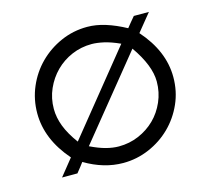

<svg xmlns="http://www.w3.org/2000/svg" viewBox="-75 -538 665 627"><g transform="rotate(-15 257.5 -225.0)"><path d="M477 -450 429 -391Q499 -312 499 -224Q499 -176 480.5 -134.5Q462 -93 430.5 -62Q399 -31 357 -13Q315 5 269 5Q204 5 140 -33Q136 -28 129 -18.5Q122 -9 115 -1H63L108 -57Q39 -136 39 -224Q39 -271 57 -313Q75 -355 106.5 -386.5Q138 -418 180 -436.5Q222 -455 269 -455Q299 -455 331 -445Q363 -435 398 -416Q402 -421 410.5 -431.5Q419 -442 426 -450ZM269 -51Q305 -51 336.5 -64.5Q368 -78 391.5 -101Q415 -124 429 -156Q443 -188 443 -224Q443 -278 394 -348L174 -77Q203 -63 226 -57Q249 -51 269 -51ZM269 -397Q233 -397 201.5 -383.5Q170 -370 146.5 -346.5Q123 -323 109 -291.5Q95 -260 95 -224Q95 -195 106.5 -165Q118 -135 143 -101L363 -373Q332 -387 309 -392Q286 -397 269 -397Z"/></g></svg>

Font: Fundamental  Brigade Scvhlank
Style: Regular
Weight: 100
Designer: Peter Wiegel, original typeface by Arno Drescher 1935
Foundry: Peter Wiegel
Version: Version 0.000 2012 initial release